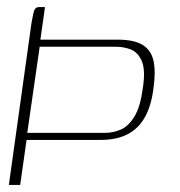

<svg xmlns="http://www.w3.org/2000/svg" viewBox="-20 -522 509 542"><path d="M69 -458Q72 -474 74 -483.5Q76 -493 79.5 -497.5Q83 -502 91 -502H107L94 -410H313Q359 -410 383 -395Q407 -380 413.5 -349.5Q420 -319 413 -271Q407 -224 389.5 -192Q372 -160 341 -143.5Q310 -127 263 -127H55L37 0H5ZM92 -390 57 -147H277Q300 -147 321.5 -156.5Q343 -166 359.5 -193Q376 -220 383 -272Q391 -322 381 -347.5Q371 -373 351 -381.5Q331 -390 308 -390Z"/></svg>

Font: Genos Thin ExtraLight
Style: Italic
Weight: 250
Italic angle: -8°
Version: Version 1.010